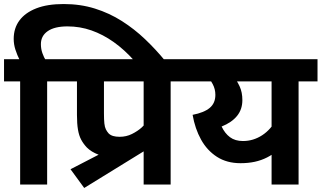

<svg xmlns="http://www.w3.org/2000/svg" viewBox="-20 -916 1596 953"><path d="M296 -896Q379 -896 451 -873.5Q523 -851 585 -811.5Q647 -772 700 -721.5Q753 -671 799 -615H646Q597 -670 544 -707.5Q491 -745 434 -765Q377 -785 315 -785Q251 -785 217 -761.5Q183 -738 183 -697Q183 -673 190.5 -652Q198 -631 208 -615H79Q65 -643 56.5 -669.5Q48 -696 48 -723Q48 -776 76.5 -814.5Q105 -853 160 -874.5Q215 -896 296 -896ZM80 -512H0V-622H309V-512H214V0H80Z M827 -512V0H693V-237L737 -190Q704 -172 675 -160Q646 -148 615.5 -141.5Q585 -135 546 -135Q504 -135 468.5 -148.5Q433 -162 411 -184Q394 -202 383 -222.5Q372 -243 367 -272.5Q362 -302 362 -345V-512H294V-622H921V-512ZM693 -512H496V-353Q496 -322 498 -303.5Q500 -285 505.5 -274Q511 -263 519 -254Q528 -245 541.5 -241Q555 -237 574 -237Q607 -237 635 -251Q663 -265 682.5 -282.5Q702 -300 708 -311L693 -232ZM330 -76 595 -213 726 -185 398 17Z M1556 -622V-512H1462V0H1328V-207L1360 -171Q1334 -149 1305.5 -134.5Q1277 -120 1244.5 -113Q1212 -106 1174 -106Q1106 -106 1057 -137.5Q1008 -169 978 -223Q948 -277 936 -346Q993 -357 1021 -380.5Q1049 -404 1049 -445Q1049 -474 1035.5 -499Q1022 -524 1006 -540L1088 -512H907V-622ZM1097 -512 1134 -547Q1156 -516 1169.5 -487Q1183 -458 1183 -419Q1183 -373 1156.5 -340.5Q1130 -308 1080 -288Q1096 -254 1121.5 -235Q1147 -216 1186 -216Q1237 -216 1281 -244.5Q1325 -273 1353 -326L1328 -228V-512Z"/></svg>

Font: Noto Sans Devanagari
Style: Bold
Weight: 700
Version: Version 2.003